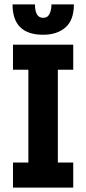

<svg xmlns="http://www.w3.org/2000/svg" viewBox="-20 -853 392 873"><path d="M316 -833Q316 -762 278 -728.5Q240 -695 176 -695Q37 -695 37 -833H139Q139 -772 176 -772Q197 -772 205.5 -790.5Q214 -809 214 -833ZM313 0H39V-114H109V-536H39V-650H313V-536H243V-114H313Z"/></svg>

Font: Zilla Slab Bold
Style: Bold
Weight: 700
Designer: Typotheque.com
Foundry: Typotheque type foundry
Version: Version 1.1; 2017; ttfautohint (v1.6)